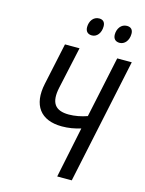

<svg xmlns="http://www.w3.org/2000/svg" viewBox="-132 -979 799 1058"><g transform="rotate(15 267.5 -450.5)"><path d="M442 -800C470 -800 493 -826 493 -865C493 -888 481 -901 458 -901C425 -901 405 -871 405 -838C405 -813 419 -800 442 -800ZM284 -800C312 -800 334 -826 334 -865C334 -888 322 -901 300 -901C266 -901 247 -871 247 -838C247 -813 261 -800 284 -800ZM301 0H384L535 -714H452L378 -365C345 -353 307 -346 274 -346C195 -346 166 -386 185 -475L237 -714H154L103 -475C76 -349 131 -273 254 -273C291 -273 326 -279 361 -290Z"/></g></svg>

Font: Noto Sans Condensed
Style: Italic
Weight: 400
Width: 3
Italic angle: -12°
Designer: Monotype Design Team
Foundry: Monotype Imaging Inc.
Version: Version 2.013